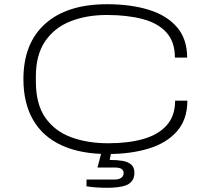

<svg xmlns="http://www.w3.org/2000/svg" viewBox="-20 -718 996 910"><path d="M491 12Q362 12 272.5 -29Q183 -70 137 -149.5Q91 -229 91 -343Q91 -513 194.5 -605.5Q298 -698 487 -698Q600 -698 685.5 -671.5Q771 -645 819 -589Q867 -533 867 -445H809Q809 -520 768.5 -564.5Q728 -609 655 -628Q582 -647 486 -647Q390 -647 314 -617Q238 -587 194 -522.5Q150 -458 150 -356V-332Q150 -224 195 -160Q240 -96 317.5 -67.5Q395 -39 493 -39Q589 -39 660 -59.5Q731 -80 770.5 -124.5Q810 -169 810 -241H868Q868 -152 819 -96Q770 -40 685 -14Q600 12 491 12ZM490 172Q465 172 439.5 170.5Q414 169 390 165V133H522Q544 133 555 124.5Q566 116 566 102Q566 90 556.5 83Q547 76 523 76H442L465 -11H510L500 40Q535 40 561 44.5Q587 49 602 62Q617 75 617 101Q617 123 607 137.5Q597 152 580 159Q563 166 540 169Q517 172 490 172Z"/></svg>

Font: Archivo Expanded Thin
Style: Regular
Weight: 250
Width: 7
Designer: Hector Gatti
Foundry: Omnibus-Type
Version: Version 2.001